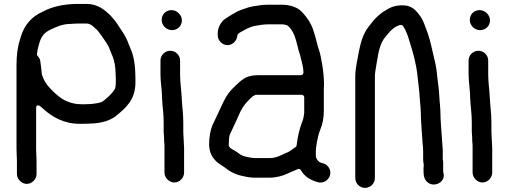

<svg xmlns="http://www.w3.org/2000/svg" viewBox="-20 -742 2541 959"><path d="M64.5 60V127C64.5 152.9 88.1 176.5 114 176.5C139.8 176.5 162.5 153.2 162.5 127V60C162.5 45 160.5 23.7 160.5 5V-202C160.5 -226.8 181.8 -210.8 181.8 -210.8C186.3 -206.4 192 -202.2 197.4 -197.2C239.7 -158.5 299.2 -123.5 378 -123.5C400 -123.5 423.9 -124.1 445.2 -125.5C491.7 -128.4 527.9 -140.2 555.4 -159.9C608 -202.1 656.5 -242.5 656.5 -331V-352C656.5 -408.2 649.3 -462 631.7 -499.7C624.3 -515.4 617.9 -536.3 610.9 -550.2L599.3 -571.5C591.6 -583.1 581.2 -598.6 572.4 -612.4C561.9 -629.5 547.9 -647.1 534 -662.3C502.8 -693.4 468.1 -722.5 411 -722.5H373C297.7 -722.5 239.9 -708.8 191.9 -683C191.7 -682.9 191.4 -682.7 191.1 -682.6C137.9 -658.9 101.6 -617.1 84 -558.4L78.9 -541.3C67.8 -507.7 62.5 -463.2 62.5 -418V4C62.5 22.2 64.5 42.1 64.5 60ZM556.1 -304.5C556.1 -304.5 556.9 -305.5 554.7 -300.2C552.1 -293.3 546.6 -287.3 545.9 -286.3L537.9 -276.3C531.3 -267.6 513.7 -252.1 507.9 -247.3L498.8 -240.1C490.7 -233 485.1 -231.1 480 -229.9C459.1 -224.6 434.9 -221.6 408.5 -221.5C400.3 -220.9 391.8 -220.8 382.5 -221.5C341.6 -221.8 304.5 -237.3 279.4 -256.1C259.4 -271.6 246.9 -282.7 229 -302.3C210.3 -321.3 197.9 -343.6 189.1 -370C188.8 -371.1 188.5 -372.7 188.5 -374C188.5 -381.9 186.8 -390.4 185.6 -403.7L181.6 -433.6C180.5 -445.3 176.3 -454 168.2 -462.2C165.6 -464.7 164.2 -468.5 164.6 -472.2C166.3 -489.2 169.1 -501 173 -514.5L178 -531.5C182.7 -548 189.1 -557.7 198 -569.5C206 -580.2 221.2 -588.6 232.6 -594.3C259.6 -606.7 289.1 -622.2 331.4 -622.5C342.9 -623.5 360.3 -624.5 373 -624.5H411C429.3 -624.5 441.6 -614.2 449.2 -606.4C458.1 -599.7 468.2 -590.7 476.2 -578.2C486.3 -565.5 497.5 -548.7 505.4 -536.9L515.4 -521.9C521.3 -513.1 525.8 -503.9 530.8 -488.2L540.5 -464.9C552.1 -438.9 557.4 -405.3 557.5 -371.6C558 -366 558.5 -358.1 558.5 -352V-331C558.5 -322.1 557.8 -314.8 556.1 -304.5Z M799.5 -56V-42C799.5 -33.3 801.5 -24.7 801.5 -16L801.5 120C801.5 145.9 825.1 169.5 851 169.5C876.8 169.5 899.5 146.2 899.5 120V-4C899.5 -15 897.5 -27 897.5 -42C897.5 -53.7 895.5 -69.7 895.5 -84L895.5 -132C895.5 -175.6 889.7 -209 887.5 -254.5C886 -291.2 879.5 -330.2 879.5 -370V-440C879.5 -466.2 857.1 -488.5 830.5 -488.5C803.9 -488.5 781.5 -466.2 781.5 -440L781.5 -370C781.5 -330.5 789.5 -291.8 789.5 -250.3C791.2 -209.6 797.5 -176 797.5 -132L797.5 -84C797.5 -73.7 799.5 -64.8 799.5 -56ZM787.5 -643C787.5 -614.8 810.9 -591.5 839.5 -591.5C866.8 -591.5 888.5 -612.8 888.5 -640C888.5 -667.6 863.9 -691.5 836.5 -691.5C809.2 -691.5 787.5 -670.2 787.5 -643Z M1558.5 -2C1558.5 -8.7 1560.7 -14 1561.5 -21.6C1561.6 -25.7 1562.1 -30.3 1563.9 -37C1567.8 -56.6 1571.7 -74.3 1579.4 -93.7C1591.6 -123.3 1597.5 -151.6 1597.5 -191L1597.5 -304C1597.5 -308.5 1597.8 -312.5 1598.5 -317.9C1598.4 -348.7 1594.9 -386.8 1589.7 -417.9C1584.9 -444.1 1579.4 -477.6 1571.3 -498.6C1565.6 -513.9 1562.1 -533.2 1558 -547.6L1550 -575.4C1546.9 -585.5 1544.2 -593.6 1541.4 -601.3L1533.6 -618.9C1523.6 -640.9 1499.1 -672.9 1481.7 -688.7C1461 -706.6 1427.2 -718.5 1386 -718.5H1323C1313.2 -718.5 1304.2 -718.2 1292.3 -717.6C1258.6 -712.8 1228.6 -709.7 1203.5 -699.3C1184.6 -692.5 1170.7 -688.4 1157.4 -680.2L1143.1 -672.1C1132.9 -666.5 1114.8 -654.5 1103.2 -646.8C1084.6 -632.8 1067.5 -606.6 1067.5 -575V-566C1067.5 -539.8 1090.2 -516.5 1116 -516.5C1142.3 -516.5 1163.4 -538.7 1165.5 -564C1166.4 -574.7 1181.8 -581.7 1188.3 -585.1L1206.2 -595.1C1219.3 -601.6 1238.1 -610.6 1257 -613.3C1275.3 -616.7 1297.5 -620.5 1321 -620.5H1386C1399.2 -620.5 1414.5 -617.1 1419.8 -611.8C1434.4 -597.2 1444 -581 1450.6 -564.6C1463.2 -533.2 1468.1 -495 1478.7 -467.5C1478.8 -467.1 1479 -466.5 1479.1 -466L1484.2 -445.8C1488.9 -423.9 1495.5 -406 1495.5 -382V-379C1495.5 -373.6 1490.6 -366.5 1483 -366.5H1273C1215.9 -366.5 1197.4 -351.9 1163.4 -320.8C1130.6 -290.8 1111.8 -267.2 1093.3 -227.7L1081.3 -201.6C1067 -173.1 1054 -142.2 1039.5 -113C1030.6 -89.6 1024.5 -55.5 1024.5 -21C1024.5 20.2 1041.3 47.3 1065.2 68.6C1077.3 79 1096.7 89.1 1111.8 101.2C1136.1 120.7 1169.2 134.2 1208.1 140.7L1224.6 143.6C1230.8 144.2 1238.1 144.8 1246.5 145.5H1327C1359.1 145.5 1393.8 136.1 1416.4 124.8C1430.8 117.6 1456.6 108 1469.5 101.8C1474.7 100.7 1480.2 103.2 1482.8 107.8C1500.9 139.4 1527.5 156.6 1567.5 168C1596.3 176.4 1621.8 155.9 1628 134.5C1636.6 104.9 1616.8 80.3 1594.6 74C1590.3 72.8 1585.5 71.8 1580 69.4C1568.8 64.6 1557.5 49.8 1557.5 36V12C1557.5 7.3 1558.5 2.7 1558.5 -2ZM1487 -268.5C1493.8 -268.5 1499.5 -262.8 1499.5 -256V-180C1499.5 -179.6 1499.5 -178.9 1499.4 -178.4L1497.4 -162.2C1495.3 -149.8 1493 -141.6 1487.6 -129.2C1474.8 -94.9 1466.6 -57.4 1461.4 -15.4C1460.7 -9.8 1456.4 -6.7 1451.5 -4.3L1431.3 10.2C1423.7 15.5 1416 20 1402.6 24.6C1384.1 33.3 1359.4 47.5 1327 47.5H1252C1247.3 47.5 1242.7 47.1 1237.9 46.3L1221.8 43.5C1219.8 43.4 1216.1 43.2 1210.3 41.1C1197.8 38.9 1181.5 32.6 1170.9 22.6C1164.3 17.9 1155.9 12.5 1145.9 6.9C1141.3 4.3 1122.5 -4.1 1122.5 -18V-21C1122.5 -25 1122.8 -28.5 1123.5 -33.9C1123.5 -44.3 1123.3 -63.2 1130.9 -75.8C1142.4 -102.6 1159.1 -134.6 1170.5 -162L1180.7 -184.4C1194.6 -212.1 1206.2 -225.9 1228.2 -247.8C1235.8 -255.4 1243.1 -262.5 1250 -264.9C1254.6 -266.4 1252.7 -268.5 1262 -268.5Z M2093.5 10V53C2093.5 60.7 2094.4 68.8 2096.2 77.4C2097.5 83.3 2095.5 90.2 2095.5 97V112C2095.5 143.1 2102.4 159.7 2119.1 171.2C2154.2 195.4 2209.2 164.2 2194.1 119C2193.8 117.9 2193.5 116.3 2193.5 115V97C2193.5 82.6 2194.4 70.4 2192.5 58.9C2192.2 57.3 2191.5 54 2191.5 53L2191.5 7.3C2189.1 -37 2185.2 -72.5 2182.5 -117.3L2180.5 -153.3C2180.5 -153.5 2180.5 -153.8 2180.5 -154C2180.5 -167.8 2180.2 -179.9 2179.5 -190.2L2177.6 -219.8C2176.3 -229.4 2175.2 -242.7 2174.5 -257.5C2172.8 -301.7 2165.6 -337.6 2161.6 -381.7C2157.3 -415.9 2151.8 -440.6 2142.8 -475.1C2132.8 -520.3 2123 -562.4 2107.4 -600.4C2097.1 -627.8 2090.9 -646.3 2076 -665.5C2057.8 -690.3 2041.2 -707.5 2010.9 -713.7C1971.8 -719 1941.7 -711.1 1917.3 -697.2C1896.5 -685.1 1891 -681.9 1871.6 -665.5C1849.1 -646.4 1840 -631.7 1820.8 -608.2C1795.2 -574.8 1782.7 -535.6 1772.3 -483.8C1765.7 -442.1 1754.5 -403.8 1754.5 -359V147C1754.5 174.3 1776.5 196.5 1803.5 196.5C1830.5 196.5 1852.5 174.3 1852.5 147V-359C1852.5 -370.4 1853.6 -381.8 1855.7 -392.3C1865 -443.2 1869.5 -506.3 1896.6 -546.9C1896.8 -547.3 1897.3 -547.9 1897.7 -548.4C1917.1 -569.9 1934.9 -602.8 1974 -615.9C1980.6 -618 1988.9 -618.7 1993.4 -611.9C2007.5 -590.8 2017.6 -563.6 2026 -533.6C2041.5 -484.7 2058 -428 2064.4 -370.3C2068.1 -330.5 2074.4 -294.7 2076.5 -252.8C2079.6 -215.4 2082.4 -192.5 2082.5 -152.3C2084.2 -117.7 2087 -79.8 2089.5 -48C2089.5 -47.7 2089.5 -47.3 2089.5 -47C2089.5 -30.5 2093.5 -10.2 2093.5 10Z M2338.5 -56V-42C2338.5 -33.3 2340.5 -24.7 2340.5 -16L2340.5 120C2340.5 145.9 2364.1 169.5 2390 169.5C2415.8 169.5 2438.5 146.2 2438.5 120V-4C2438.5 -15 2436.5 -27 2436.5 -42C2436.5 -53.7 2434.5 -69.7 2434.5 -84L2434.5 -132C2434.5 -175.6 2428.7 -209 2426.5 -254.5C2425 -291.2 2418.5 -330.2 2418.5 -370V-440C2418.5 -466.2 2396.1 -488.5 2369.5 -488.5C2342.9 -488.5 2320.5 -466.2 2320.5 -440L2320.5 -370C2320.5 -330.5 2328.5 -291.8 2328.5 -250.3C2330.2 -209.6 2336.5 -176 2336.5 -132L2336.5 -84C2336.5 -73.7 2338.5 -64.8 2338.5 -56ZM2326.5 -643C2326.5 -614.8 2349.9 -591.5 2378.5 -591.5C2405.8 -591.5 2427.5 -612.8 2427.5 -640C2427.5 -667.6 2402.9 -691.5 2375.5 -691.5C2348.2 -691.5 2326.5 -670.2 2326.5 -643Z"/></svg>

Font: Smoothie
Style: Light
Weight: 400
Foundry: Cannot Into Space Fonts
Version: Version 0.8